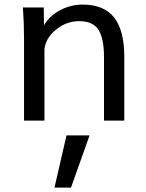

<svg xmlns="http://www.w3.org/2000/svg" viewBox="-20 -534 647 850"><path d="M221.2 296.4 274.4 65.4H376.5L294.4 296.4ZM86.4 0V-362.3Q86.4 -395.5 85.2 -430.2Q84 -464.8 82.5 -482.9L81.1 -501H173.8L174.8 -422.4Q200.7 -465.3 247.3 -489.5Q293.9 -513.7 345.7 -513.7Q440.4 -513.7 485.4 -456.3Q530.3 -398.9 530.3 -282.2V0H440.4V-281.7Q440.4 -363.3 416 -401.9Q391.6 -440.4 330.1 -440.4Q273.4 -440.4 227.1 -402.1Q180.7 -363.8 176.8 -314V0Z"/></svg>

Font: Muli
Style: Regular
Weight: 400
Designer: Vernon Adams
Foundry: newtypography
Version: Version 2; ttfautohint (v1.00rc1.6-4cba) -l 8 -r 50 -G 200 -